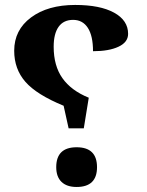

<svg xmlns="http://www.w3.org/2000/svg" viewBox="-20 -744 590 772"><path d="M37.1 -540Q37.1 -623.5 104.7 -673.8Q172.4 -724.1 282.2 -724.1Q382.3 -724.1 438.7 -693.1Q495.1 -662.1 495.1 -607.9Q495.1 -574.2 456.5 -556.2Q418 -538.1 354 -538.1Q354 -599.6 333.3 -631.8Q312.5 -664.1 273.9 -664.1Q235.4 -664.1 215.6 -636.2Q195.8 -608.4 195.8 -556.2Q195.8 -479.5 231 -429.7Q266.1 -379.9 336.9 -351.1L316.9 -228H255.9L235.8 -318.8Q127.4 -363.3 82.3 -414.8Q37.1 -466.3 37.1 -540ZM370.1 -71.8Q370.1 7.8 288.1 7.8Q248.5 7.8 227.3 -12.7Q206.1 -33.2 206.1 -71.8Q206.1 -151.9 288.1 -151.9Q370.1 -151.9 370.1 -71.8Z"/></svg>

Font: Droid Arabic Naskh
Style: Bold
Weight: 700
Designer: Pascal Zoghbi
Foundry: Ascender Corporation
Version: Version 1.00